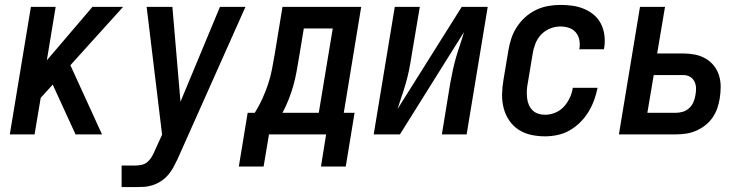

<svg xmlns="http://www.w3.org/2000/svg" viewBox="-20 -548 3040 783"><path d="M20 0 106 -520H207L171 -302L357 -520H482L267 -282L396 0H288L195 -203L146 -149L121 0Z M476 215V127H532Q545 127 558.5 124Q572 121 582.5 111.5Q593 102 600 89.5Q607 77 612 65L641 1L578 -520H683L716 -133L877 -520H981L704 101Q696 118 687 134.5Q678 151 665.5 165.5Q653 180 637 190.5Q621 201 603 207Q585 213 567 214Q549 215 532 215Z M1390 131H1289L1310 0H1077L1055 131H954L990 -88H1019Q1036 -115 1049.5 -144.5Q1063 -174 1073 -204Q1083 -234 1089 -264.5Q1095 -295 1100 -325L1132 -520H1453L1382 -88H1426ZM1280 -88 1337 -432H1219L1199 -311Q1194 -282 1189 -254Q1184 -226 1176 -198Q1168 -170 1157 -142Q1146 -114 1132 -88Z M1504 0 1590 -520H1692L1657 -312Q1653 -286 1647.5 -259.5Q1642 -233 1634.5 -207Q1627 -181 1618 -155Q1609 -129 1601 -103L1863 -520H1969L1883 0H1782L1816 -208Q1821 -234 1826.5 -260.5Q1832 -287 1839.5 -313Q1847 -339 1856 -365Q1865 -391 1872 -417L1611 0Z M2203 8Q2174 8 2146 2Q2118 -4 2095 -19Q2072 -34 2056.5 -57Q2041 -80 2034 -107Q2027 -134 2027.5 -163Q2028 -192 2033 -221L2053 -341Q2057 -366 2065 -390.5Q2073 -415 2087.5 -437.5Q2102 -460 2122 -478Q2142 -496 2166 -507.5Q2190 -519 2215.5 -523.5Q2241 -528 2265 -528Q2291 -528 2315.5 -524.5Q2340 -521 2362.5 -511.5Q2385 -502 2403 -486.5Q2421 -471 2431.5 -449.5Q2442 -428 2445 -403Q2448 -378 2444 -353Q2443 -351 2443 -349.5Q2443 -348 2443 -347H2342Q2342 -348 2342.5 -348.5Q2343 -349 2343 -350Q2346 -368 2342.5 -385.5Q2339 -403 2328 -416Q2317 -429 2300 -434.5Q2283 -440 2265 -440Q2244 -440 2223 -431.5Q2202 -423 2186.5 -406.5Q2171 -390 2163 -369Q2155 -348 2152 -327L2132 -207Q2129 -192 2128.5 -177.5Q2128 -163 2129.5 -148.5Q2131 -134 2136.5 -121Q2142 -108 2151.5 -98.5Q2161 -89 2174.5 -84.5Q2188 -80 2203 -80Q2224 -80 2244.5 -88.5Q2265 -97 2280 -113.5Q2295 -130 2304 -150Q2313 -170 2316 -190H2417Q2412 -165 2403 -140Q2394 -115 2380 -92Q2366 -69 2346.5 -49.5Q2327 -30 2303.5 -16.5Q2280 -3 2254 2.5Q2228 8 2203 8Z M2504 0 2590 -520H2692L2660 -330H2766Q2790 -330 2813.5 -325.5Q2837 -321 2857 -309.5Q2877 -298 2891 -280.5Q2905 -263 2912 -241Q2919 -219 2919 -194.5Q2919 -170 2915 -146Q2912 -126 2905 -106Q2898 -86 2885.5 -68Q2873 -50 2855.5 -36.5Q2838 -23 2818 -14.5Q2798 -6 2777.5 -3Q2757 0 2737 0ZM2737 -88Q2751 -88 2765.5 -92.5Q2780 -97 2791 -107.5Q2802 -118 2808 -132Q2814 -146 2816 -160Q2819 -174 2818.5 -189Q2818 -204 2811.5 -216.5Q2805 -229 2793 -235.5Q2781 -242 2766 -242H2646L2620 -88Z"/></svg>

Font: Iosevka SS04 Semibold Oblique
Style: Regular
Weight: 600
Italic angle: -9°
Monospace: yes
Designer: Belleve Invis
Foundry: Belleve Invis
Version: Version 19.0.0; ttfautohint (v1.8.4)